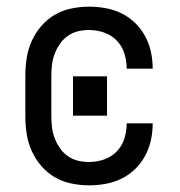

<svg xmlns="http://www.w3.org/2000/svg" viewBox="-20 -548 540 576"><path d="M247 8Q221 8 194 2.5Q167 -3 144 -16.5Q121 -30 103.5 -50.5Q86 -71 75 -95.5Q64 -120 60 -146.5Q56 -173 56 -200V-320Q56 -347 60 -373.5Q64 -400 75 -424.5Q86 -449 103.5 -469.5Q121 -490 144 -503.5Q167 -517 194 -522.5Q221 -528 247 -528Q272 -528 297 -523.5Q322 -519 344.5 -508Q367 -497 385 -479.5Q403 -462 415 -440Q427 -418 432.5 -393.5Q438 -369 438 -344Q438 -344 438 -343.5Q438 -343 438 -342H360Q360 -342 360 -342.5Q360 -343 360 -343Q360 -366 353 -388Q346 -410 330 -426.5Q314 -443 292 -450.5Q270 -458 247 -458Q230 -458 213.5 -454Q197 -450 183 -440Q169 -430 159.5 -416Q150 -402 144 -386.5Q138 -371 136 -354Q134 -337 134 -320V-200Q134 -183 136 -166Q138 -149 144 -133.5Q150 -118 159.5 -104Q169 -90 183 -80Q197 -70 213.5 -66Q230 -62 247 -62Q270 -62 292 -69.5Q314 -77 330 -93.5Q346 -110 353 -132Q360 -154 360 -177Q360 -177 360 -177.5Q360 -178 360 -178H438Q438 -177 438 -176.5Q438 -176 438 -176Q438 -151 432.5 -126.5Q427 -102 415 -80Q403 -58 385 -40.5Q367 -23 344.5 -12Q322 -1 297 3.5Q272 8 247 8ZM199 -201V-319H301V-201Z"/></svg>

Font: Iosevka SS04
Style: Regular
Weight: 400
Monospace: yes
Designer: Belleve Invis
Foundry: Belleve Invis
Version: Version 19.0.0; ttfautohint (v1.8.4)